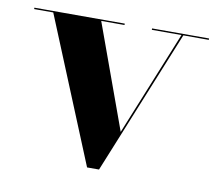

<svg xmlns="http://www.w3.org/2000/svg" viewBox="-60 -530 694 609"><g transform="rotate(10 287.5 -225.0)"><path d="M342 -119.5 478.5 -455.5H383V-460H566.5V-455.5H484.5L295 10H256.5L65.5 -455.5H4V-460H295V-455.5H220Z"/></g></svg>

Font: Bodoni* 36pt
Style: Bold
Weight: 700
Version: Version 2.3